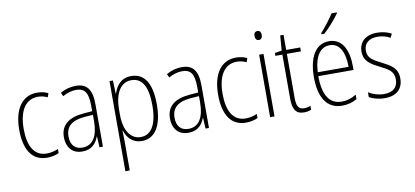

<svg xmlns="http://www.w3.org/2000/svg" viewBox="-85 -1065 3462 1601"><g transform="rotate(-10 1646.0 -265.0)"><path d="M240 10C276 10 313 2 340 -11V-46C310 -33 276 -25 243 -25C134 -25 88 -120 88 -260C88 -418 149 -504 251 -504C278 -504 306 -498 331 -485L343 -518C316 -532 286 -539 250 -539C125 -539 50 -437 50 -259C50 -93 111 10 240 10Z M576 -539C531 -539 485 -526 446 -503L460 -472C502 -496 540 -505 574 -505C645 -505 676 -466 676 -353V-307L603 -301C477 -291 406 -238 406 -133C406 -54 448 10 538 10C620 10 657 -38 677 -92H679L684 0H713V-357C713 -486 671 -539 576 -539ZM606 -271 677 -276V-218C676 -101 636 -22 544 -22C481 -22 445 -62 445 -133C445 -219 499 -262 606 -271Z M1046 -539C960 -539 918 -481 897 -416H895L891 -529H862V234H899V-16C899 -48 898 -79 897 -102H900C918 -45 961 10 1043 10C1150 10 1217 -82 1217 -270C1217 -450 1157 -539 1046 -539ZM1042 -505C1135 -505 1179 -422 1179 -269C1179 -95 1121 -24 1039 -24C954 -24 899 -103 899 -239V-284C900 -417 950 -505 1042 -505Z M1474 -539C1429 -539 1383 -526 1344 -503L1358 -472C1400 -496 1438 -505 1472 -505C1543 -505 1574 -466 1574 -353V-307L1501 -301C1375 -291 1304 -238 1304 -133C1304 -54 1346 10 1436 10C1518 10 1555 -38 1575 -92H1577L1582 0H1611V-357C1611 -486 1569 -539 1474 -539ZM1504 -271 1575 -276V-218C1574 -101 1534 -22 1442 -22C1379 -22 1343 -62 1343 -133C1343 -219 1397 -262 1504 -271Z M1924 10C1960 10 1997 2 2024 -11V-46C1994 -33 1960 -25 1927 -25C1818 -25 1772 -120 1772 -260C1772 -418 1833 -504 1935 -504C1962 -504 1990 -498 2015 -485L2027 -518C2000 -532 1970 -539 1934 -539C1809 -539 1734 -437 1734 -259C1734 -93 1795 10 1924 10Z M2149 -726C2126 -726 2118 -709 2118 -688C2118 -667 2128 -650 2148 -650C2169 -650 2179 -666 2179 -689C2179 -709 2171 -726 2149 -726ZM2166 -529H2129V0H2166Z M2421 -24C2372 -24 2358 -57 2358 -124V-496H2477V-529H2358V-657H2330L2320 -530L2261 -520V-496H2320V-124C2320 -36 2344 10 2415 10C2441 10 2460 5 2476 -2V-35C2462 -29 2442 -24 2421 -24Z M2828 -757V-764H2784C2753 -716 2713 -665 2670 -616V-606H2694C2737 -644 2796 -711 2828 -757ZM2722 -539C2604 -539 2546 -427 2546 -263C2546 -98 2606 10 2738 10C2787 10 2827 -2 2864 -23V-61C2820 -35 2784 -24 2740 -24C2636 -24 2583 -110 2584 -267H2882V-300C2882 -428 2837 -539 2722 -539ZM2722 -505C2809 -505 2846 -415 2846 -300H2585C2592 -437 2643 -505 2722 -505Z M3254 -130C3254 -220 3195 -249 3122 -287C3051 -323 3011 -346 3011 -407C3011 -471 3056 -505 3126 -505C3164 -505 3205 -495 3233 -477L3249 -510C3216 -528 3174 -539 3127 -539C3028 -539 2974 -484 2974 -407C2974 -323 3030 -292 3106 -254C3175 -219 3216 -196 3216 -130C3216 -64 3179 -25 3099 -25C3051 -25 3004 -40 2968 -63V-22C2997 -6 3043 10 3099 10C3202 10 3254 -44 3254 -130Z"/></g></svg>

Font: Noto Sans Hebrew Condensed ExtraLight
Style: Regular
Weight: 200
Width: 3
Designer: Monotype Design Team
Foundry: Monotype Imaging Inc.
Version: Version 2.004